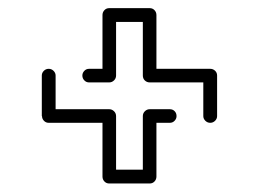

<svg xmlns="http://www.w3.org/2000/svg" viewBox="-20 -587 623 462"><path d="M340.3 -145.5H242.7Q235.8 -145.5 231.2 -150.4Q226.6 -155.3 226.6 -162.1V-291.5H97.2Q90.3 -291.5 85.7 -296.4Q81.1 -301.3 81.1 -307.6H80.6V-405.3Q80.6 -411.6 85.4 -416.5Q90.3 -421.4 97.2 -421.4Q104 -421.4 108.9 -416.5Q113.8 -411.6 113.8 -405.3V-324.2H242.7Q249.5 -324.2 254.4 -319.3Q259.3 -314.5 259.3 -307.6V-178.7H323.7V-307.6Q323.7 -314.5 328.6 -319.3Q333.5 -324.2 340.3 -324.2H388.7Q395.5 -324.2 400.1 -319.6Q404.8 -314.9 404.8 -307.6Q404.8 -301.3 400.1 -296.4Q395.5 -291.5 388.7 -291.5H356.4V-162.1Q356.4 -155.3 351.8 -150.4Q347.2 -145.5 340.3 -145.5ZM485.8 -291.5Q479 -291.5 474.1 -296.4Q469.2 -301.3 469.2 -307.6V-388.7H340.3Q333.5 -388.7 328.6 -393.3Q323.7 -397.9 323.7 -405.3V-534.2H259.3V-405.3Q259.3 -398.4 254.4 -393.6Q249.5 -388.7 242.7 -388.7H194.3Q187.5 -388.7 182.9 -393.6Q178.2 -398.4 178.2 -405.3Q178.2 -411.6 182.9 -416.5Q187.5 -421.4 194.3 -421.4H226.6V-550.8Q226.6 -557.6 231.2 -562.5Q235.8 -567.4 242.7 -567.4H340.3Q347.2 -567.4 351.8 -562.5Q356.4 -557.6 356.4 -550.8V-421.4H485.8Q492.7 -421.4 497.6 -416.7Q502.4 -412.1 502.4 -405.3V-307.6Q502.4 -301.3 497.6 -296.4Q492.7 -291.5 485.8 -291.5Z"/></svg>

Font: Neon Sans
Style: Regular
Weight: 400
Designer: GGBot
Version: 0.80